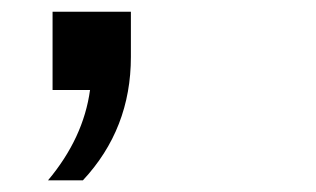

<svg xmlns="http://www.w3.org/2000/svg" viewBox="-20 -875 540 328"><path d="M69.8 -855H203.6V-777.8Q203.6 -654.8 121.6 -566.9H62Q122.6 -639.2 133.8 -721.2H69.8Z"/></svg>

Font: BIZ UDGothic
Style: Regular
Weight: 400
Monospace: yes
Designer: TypeBank Co., Ltd.
Foundry: Morisawa Inc.
Version: Version 1.05